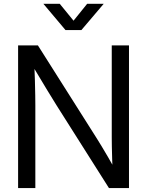

<svg xmlns="http://www.w3.org/2000/svg" viewBox="-20 -959 750 979"><path d="M72.3 0V-727.5H173.3L473.1 -253.9Q482.9 -238.8 497.8 -213.9Q512.7 -189 529.8 -159.9Q546.9 -130.9 562.5 -102.5L554.2 -85Q553.2 -110.8 552 -145.5Q550.8 -180.2 550.3 -211.4Q549.8 -242.7 549.8 -257.8V-727.5H637.7V0H535.6L269 -420.9Q252.9 -446.3 220.2 -500.2Q187.5 -554.2 144 -627L154.3 -650.4Q156.7 -593.8 158 -549.1Q159.2 -504.4 159.7 -472.4Q160.2 -440.4 160.2 -421.9V0ZM284.7 -939.5 355 -853.5 424.3 -939.5H508.3V-939L395 -805.7H314L201.7 -939V-939.5Z"/></svg>

Font: Inter Khmer Looped
Style: Regular
Weight: 400
Designer: Rasmus Andersson, Sovichet Tep
Foundry: Anagata Design
Version: Version 1.000